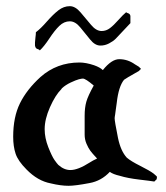

<svg xmlns="http://www.w3.org/2000/svg" viewBox="-20 -599 534 619"><path d="M108.4 -436.5Q106.4 -439.5 102.5 -440.4Q98.6 -441.4 96.2 -443.8Q93.8 -446.3 92.8 -452.1V-461.9Q92.8 -466.8 94.2 -477.5Q95.7 -488.3 95.7 -495.1Q111.3 -506.8 131.3 -529.8Q151.4 -552.7 168.5 -565.9Q185.5 -579.1 205.1 -579.1Q222.7 -579.1 239.7 -559.1Q256.8 -539.1 273.4 -519Q290 -499 307.6 -499Q322.3 -499 334.5 -508.3Q346.7 -517.6 361.8 -534.7Q377 -551.8 386.7 -559.6Q388.7 -557.6 392.1 -556.6Q395.5 -555.7 397.5 -553.7Q399.4 -551.8 400.4 -547.9V-524.4Q390.6 -514.6 376 -498.5Q361.3 -482.4 353 -474.1Q344.7 -465.8 331.5 -459Q318.4 -452.1 303.7 -452.1Q286.1 -452.1 270.5 -471.7Q254.9 -491.2 238.8 -510.7Q222.7 -530.3 205.1 -530.3Q186.5 -530.3 171.4 -515.6Q156.2 -501 139.2 -475.1Q122.1 -449.2 108.4 -436.5ZM311.5 -373Q339.8 -408.2 364.3 -408.2Q391.6 -408.2 415 -391.6Q417 -390.6 421.4 -387.7Q425.8 -384.8 427.7 -383.8L434.6 -377L427.7 -370.1Q382.8 -344.7 379.9 -341.8Q362.3 -320.3 356.4 -267.6Q354.5 -253.9 353 -243.2Q351.6 -232.4 351.1 -229Q350.6 -225.6 350.1 -223.1Q349.6 -220.7 349.6 -217.8Q349.6 -208 360.4 -154.3Q369.1 -112.3 388.7 -90.8Q402.3 -79.1 432.6 -64Q462.9 -48.8 475.6 -39.1Q486.3 -30.3 486.3 -28.3Q486.3 -28.3 485.8 -26.9Q485.4 -25.4 485.4 -23.4V-21.5L477.5 -13.7Q466.8 -15.6 429.2 -20Q391.6 -24.4 366.2 -32.2Q344.7 -37.1 334 -44.9Q306.6 -15.6 268.6 -8.8Q222.7 0 201.2 0Q175.8 0 143.6 -7.8Q101.6 -15.6 65.4 -52.7Q38.1 -80.1 30.3 -103.5Q22.5 -127 22.5 -158.2Q22.5 -221.7 44.4 -266.1Q66.4 -310.5 110.4 -350.6Q163.1 -397.5 236.3 -397.5Q256.8 -397.5 283.2 -388.7Q302.7 -381.8 311.5 -373ZM177.7 -311.5Q158.2 -292 141.1 -253.4Q124 -214.8 124 -182.6Q124 -154.3 135.7 -124.5Q147.5 -94.7 155.8 -83Q164.1 -71.3 168 -67.4Q186.5 -50.8 207 -50.8Q231.4 -50.8 269.5 -75.2Q278.3 -81.1 293 -87.9Q277.3 -104.5 271 -113.3Q264.6 -122.1 258.8 -135.7Q252.9 -149.4 252.9 -165V-225.6Q252.9 -252 258.3 -271Q263.7 -290 282.2 -323.2Q255.9 -345.7 247.1 -345.7Q243.2 -345.7 233.9 -343.3Q224.6 -340.8 208 -333Q191.4 -325.2 179.7 -314.5Z"/></svg>

Font: Shelly2023
Style: Regular
Weight: 400
Version: Version 0.2